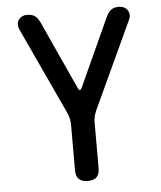

<svg xmlns="http://www.w3.org/2000/svg" viewBox="-53 -606 706 843"><g transform="rotate(-5 300.0 -185.0)"><path d="M300 190Q274 190 261 177.5Q248 165 248 138V-64Q248 -77 245 -89.5Q242 -102 237 -114L57 -502Q53 -514 54 -524.5Q55 -535 61 -543Q67 -551 76.5 -555.5Q86 -560 96 -560Q117 -560 130 -552Q143 -544 154 -521L290 -223Q295 -211 300 -211Q305 -211 310 -223L446 -521Q457 -544 470 -552Q483 -560 504 -560Q514 -560 523.5 -555.5Q533 -551 539 -543Q545 -535 546.5 -524.5Q548 -514 543 -502L363 -114Q358 -102 355 -89.5Q352 -77 352 -64V138Q352 165 339 177.5Q326 190 300 190Z"/></g></svg>

Font: Maple Mono Normal NL Medium
Style: Regular
Weight: 500
Monospace: yes
Designer: subframe7536
Version: Version 7.000